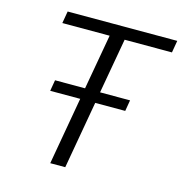

<svg xmlns="http://www.w3.org/2000/svg" viewBox="-104 -795 846 890"><g transform="rotate(15 319.0 -350.0)"><path d="M401 -642 354 -377H498L489 -324H345L288 0H216L273 -324H129L138 -377H282L329 -642H102L112 -700H638L628 -642Z"/></g></svg>

Font: KoHo
Style: Italic
Weight: 400
Italic angle: -10°
Designer: Cadson Demak & Katatrad Team
Foundry: Cadson Demak Co.,Ltd.
Version: Version 1.000